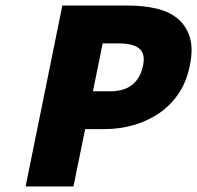

<svg xmlns="http://www.w3.org/2000/svg" viewBox="-20 -670 708 690"><path d="M72 0 204 -650H442Q495 -650 541 -639.5Q587 -629 618 -603.5Q649 -578 662 -536.5Q675 -495 662 -434Q650 -374 620 -331Q590 -288 548 -260.5Q506 -233 456.5 -219.5Q407 -206 356 -206H286L244 0ZM314 -342H376Q427 -342 456 -366Q485 -390 494 -434Q503 -478 480 -496Q457 -514 407 -514H349Z"/></svg>

Font: mr_Source Sans Pro
Style: Italic
Weight: 900
Italic angle: -11°
Designer: Paul D. Hunt
Foundry: Adobe Systems Incorporated
Version: Version 1.076;July 10, 2024;FontCreator 11.5.0.2430 64-bit